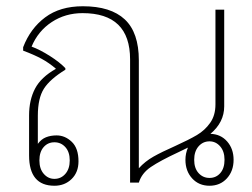

<svg xmlns="http://www.w3.org/2000/svg" viewBox="-20 -584 807 614"><path d="M727 -73Q727 -37 705.5 -13.5Q684 10 650 10Q616 10 594.5 -13.5Q573 -37 573 -73Q573 -93 581 -112L550 -97Q492 -70 462.5 -50Q433 -30 424 0H396V-394Q396 -542 244 -542Q189 -542 145.5 -513.5Q102 -485 81 -435Q108 -425 139.5 -405Q171 -385 189 -366V-361Q140 -331 120.5 -300.5Q101 -270 101 -214V-124Q112 -139 127 -145Q142 -151 161 -151Q188 -151 209.5 -130.5Q231 -110 231 -68Q231 -33 209 -11.5Q187 10 154 10Q73 10 73 -87V-215Q73 -264 92 -300.5Q111 -337 159 -364Q137 -383 113 -396Q89 -409 54 -422V-433Q77 -493 124.5 -528.5Q172 -564 245 -564Q334 -564 379 -522Q424 -480 424 -391V-46Q444 -68 470.5 -83Q497 -98 540 -117Q584 -137 609.5 -152Q635 -167 652 -191Q669 -215 669 -250V-553H697V-244Q697 -193 653 -156Q686 -155 706.5 -131.5Q727 -108 727 -73ZM698 -73Q698 -100 684 -116Q670 -132 650 -132Q629 -132 615 -116Q601 -100 601 -73Q601 -46 615 -30.5Q629 -15 650 -15Q671 -15 684.5 -30.5Q698 -46 698 -73ZM106 -71Q106 -44 120 -28Q134 -12 154 -12Q175 -12 189 -28Q203 -44 203 -71Q203 -98 189 -113.5Q175 -129 154 -129Q133 -129 119.5 -113.5Q106 -98 106 -71Z"/></svg>

Font: Trirong Thin
Style: Regular
Weight: 250
Designer: Katatrad Team
Foundry: CadsonDemak
Version: Version 1.001